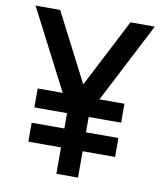

<svg xmlns="http://www.w3.org/2000/svg" viewBox="-80 -773 710 839"><g transform="rotate(10 274.5 -354.0)"><path d="M82 -269H227V-201H82V-117H227V0H323V-117H467V-201H323V-269H467V-353H356L539 -708H431L275 -405L119 -708H10L193 -353H82Z"/></g></svg>

Font: Unageo
Style: Medium
Weight: 500
Designer: Richard Sepsi
Foundry: Richard Sepsi
Version: Version 2.000